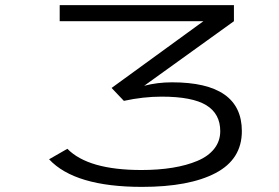

<svg xmlns="http://www.w3.org/2000/svg" viewBox="-20 -720 1090 751"><path d="M544 -384.5Q595.5 -398 653 -398Q926 -398 926 -207Q926 -97 823 -43Q720 11 535.5 11Q272.5 11 172 -97L243.5 -138Q325 -55 533 -55Q600 -55 655 -64Q710 -73 752.2 -90.8Q794.5 -108.5 818 -138.2Q841.5 -168 841.5 -207Q841.5 -275 786.8 -308.5Q732 -342 612 -342Q540.5 -342 464.5 -325.5L416.5 -376L775.5 -637H213.5V-700H895V-637Z"/></svg>

Font: League Mono Extended Light
Style: Regular
Weight: 300
Width: 9
Designer: Tyler Finck
Foundry: The League of Moveable Type / Tyler Finck
Version: Version 2.210